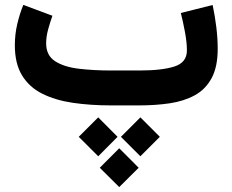

<svg xmlns="http://www.w3.org/2000/svg" viewBox="-20 -426 939 776"><path d="M547.4 48.3 626 127 547.4 205.6 468.8 127ZM377 48.3 455.1 127 377 205.6 298.3 127ZM461.9 173.3 540.5 252 461.9 330.1 383.3 252ZM542.5 0H429.7Q345.2 0 274.2 -10.5Q203.1 -21 150.6 -47.4Q98.1 -73.7 69.1 -121.3Q40 -168.9 40 -243.2Q40 -287.1 49.8 -328.9Q59.6 -370.6 74.2 -406.2L191.9 -362.3Q183.6 -339.4 175 -308.8Q166.5 -278.3 166.5 -251Q166.5 -202.1 202.6 -178.7Q238.8 -155.3 298.6 -148.2Q358.4 -141.1 429.7 -141.1H543.9Q634.3 -141.1 684.8 -157.2Q735.4 -173.3 735.4 -222.2Q735.4 -254.4 727.8 -295.4Q720.2 -336.4 710.9 -373.5L839.4 -405.8Q849.1 -359.9 854.5 -314.7Q859.9 -269.5 859.9 -229Q859.9 -155.8 835.4 -110.4Q811 -64.9 767.3 -41Q723.6 -17.1 666 -8.5Q608.4 0 542.5 0Z"/></svg>

Font: Vazirmatn FD NL ExtraBold
Style: Regular
Weight: 800
Designer: Saber Rastikerdar
Foundry: Saber Rastikerdar
Version: Version 33.003